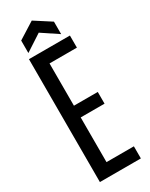

<svg xmlns="http://www.w3.org/2000/svg" viewBox="-211 -851 698 893"><g transform="rotate(-30 138.0 -404.5)"><path d="M38 0V-660H258V-595H111V-368H239V-305H111V-65H258V0ZM50 -686V-753L139 -809L226 -753V-686L139 -744Z"/></g></svg>

Font: Bricolage Grotesque 48pt Condensed Light
Style: Regular
Weight: 300
Width: 3
Designer: Mathieu Triay
Foundry: Atelier Triay
Version: Version 1.000; ttfautohint (v1.8.4.7-5d5b);gftools[0.9.32]